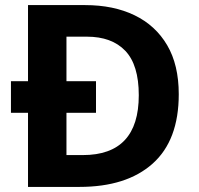

<svg xmlns="http://www.w3.org/2000/svg" viewBox="-20 -734 780 754"><path d="M314 -714Q426 -714 508.5 -674Q591 -634 636.5 -556.5Q682 -479 682 -364Q682 -183 579.5 -91.5Q477 0 292 0H90V-291H23V-415H90V-714ZM321 -590H241V-415H357V-291H241V-125H305Q525 -125 525 -360Q525 -479 472 -534.5Q419 -590 321 -590Z"/></svg>

Font: Noto Sans Adlam Unjoined
Style: Regular
Weight: 400
Designer: Mark Jamra, Neil Patel
Foundry: JamraPatel LLC
Version: Version 3.001